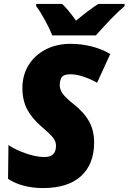

<svg xmlns="http://www.w3.org/2000/svg" viewBox="-20 -947 654 977"><path d="M21 -37 23 -209Q60 -184 112.5 -166Q165 -148 206 -148Q265 -148 265 -205Q265 -229 248 -249Q231 -269 191 -303Q142 -345 118 -391Q94 -437 94 -499Q94 -564 125 -615Q156 -666 212 -695Q268 -724 339 -724Q394 -724 447 -710.5Q500 -697 541 -672L474 -526Q440 -545 404.5 -557Q369 -569 339 -569Q304 -569 294 -553.5Q284 -538 284 -515Q284 -492 298.5 -471Q313 -450 356 -416Q410 -373 434.5 -327Q459 -281 459 -222Q459 -112 392.5 -51Q326 10 198 10Q147 10 101 -2Q55 -14 21 -37ZM164 -916V-927H296Q323 -903 367 -842Q432 -896 480 -927H614V-916Q558 -869 468 -767H246Q232 -802 208.5 -845Q185 -888 164 -916Z"/></svg>

Font: Noto Sans Display Black
Style: Italic
Weight: 900
Italic angle: -12°
Designer: Monotype Design team
Foundry: Monotype Imaging Inc.
Version: Version 1.000